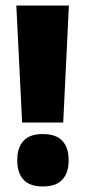

<svg xmlns="http://www.w3.org/2000/svg" viewBox="-20 -659 308 694"><path d="M229 -639 208.5 -216H60L39 -639ZM135 15Q87.5 15 65 -9.5Q42.5 -34 42.5 -77V-82.5Q42.5 -125.5 65 -150Q87.5 -174.5 135 -174.5Q182.5 -174.5 205.2 -150Q228 -125.5 228 -82.5V-77Q228 -34 205.2 -9.5Q182.5 15 135 15Z"/></svg>

Font: Anek Kannada ExtraBold
Style: Regular
Weight: 800
Version: Version 1.003